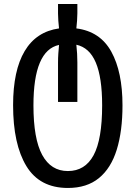

<svg xmlns="http://www.w3.org/2000/svg" viewBox="-20 -684 673 953"><path d="M317 249Q177 249 111 140.5Q45 32 45 -162Q45 -334 102.5 -430.5Q160 -527 273 -543Q271 -562 269.5 -580.5Q268 -599 268 -617V-664H364V-618Q364 -600 362.5 -581.5Q361 -563 359 -543Q477 -528 532.5 -427.5Q588 -327 588 -161Q588 -33 559.5 59Q531 151 471 200Q411 249 317 249ZM317 165Q402 165 444.5 86.5Q487 8 487 -161Q487 -299 455.5 -373.5Q424 -448 359 -462Q364 -417 364 -374V-178H268V-374Q268 -396 269.5 -418Q271 -440 273 -461Q146 -434 146 -161Q146 5 189.5 85Q233 165 317 165Z"/></svg>

Font: Noto Sans Georgian Condensed Medium
Style: Regular
Weight: 500
Width: 3
Designer: Monotype Design Team, Akaki Razmadze
Foundry: Google LLC
Version: Version 2.005; ttfautohint (v1.8.4.7-5d5b)